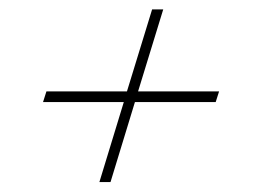

<svg xmlns="http://www.w3.org/2000/svg" viewBox="-20 -416 540 397"><path d="M185.5 -39.5 236 -205H69L76 -227H242.5L294.5 -396.5H317.5L265.5 -227H433L426 -205H259L208.5 -39.5Z"/></svg>

Font: Newsreader Text ExtraLight
Style: Italic
Weight: 275
Italic angle: -17°
Designer: Hugues Gentile
Foundry: Production Type
Version: Version 1.001